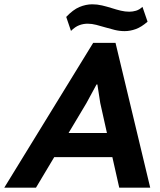

<svg xmlns="http://www.w3.org/2000/svg" viewBox="-49 -864 736 884"><path d="M468.3 -140.6H200.7L116.7 0H-29.3L379.9 -666.5H482.9L642.6 0H500ZM266.6 -251.5H443.4L412.6 -389.6L399.4 -475.1H395.5L348.6 -388.7ZM255.9 -786.1Q287.1 -819.3 316.9 -831.8Q346.7 -844.2 376 -844.2Q398.4 -844.2 421.1 -838.9Q443.8 -833.5 465.3 -826.7Q486.8 -819.8 507.1 -814.9Q527.3 -810.1 546.4 -810.1Q562 -810.1 577.4 -814.7Q592.8 -819.3 606.9 -832.5L630.4 -764.2Q602.5 -739.7 576.4 -730.2Q550.3 -720.7 524.9 -720.7Q501.5 -720.7 479.5 -726.1Q457.5 -731.4 436.3 -737.8Q415 -744.1 394.5 -749.5Q374 -754.9 354.5 -754.9Q334.5 -754.9 315.7 -747.8Q296.9 -740.7 277.8 -721.7Z"/></svg>

Font: PT Astra Sans
Style: Bold Italic
Weight: 700
Italic angle: -16°
Designer: A.Korolkova, I. Chaeva
Foundry: ParaType Ltd
Version: Version 1.002W